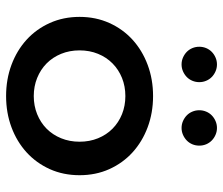

<svg xmlns="http://www.w3.org/2000/svg" viewBox="-72 -663 750 646"><g transform="rotate(90 303.0 -340.0)"><path d="M36.8 -232.7Q36.8 -287.3 57.3 -332.7Q77.7 -378.2 113.6 -410.9Q149.5 -443.6 198.2 -461.8Q246.8 -480 303.2 -480Q359.5 -480 408.2 -461.8Q456.8 -443.6 492.7 -410.9Q528.6 -378.2 549.1 -332.7Q569.5 -287.3 569.5 -232.7Q569.5 -178.2 549.1 -132.7Q528.6 -87.3 492.7 -54.5Q456.8 -21.8 408.2 -3.6Q359.5 14.5 303.2 14.5Q246.8 14.5 198.2 -3.6Q149.5 -21.8 113.6 -54.5Q77.7 -87.3 57.3 -132.7Q36.8 -178.2 36.8 -232.7ZM149.5 -232.7Q149.5 -199.1 161.1 -170.7Q172.7 -142.3 193.4 -121.8Q214.1 -101.4 242.3 -90Q270.5 -78.6 303.2 -78.6Q335.9 -78.6 364.1 -90Q392.3 -101.4 413 -121.8Q433.6 -142.3 445.2 -170.7Q456.8 -199.1 456.8 -232.7Q456.8 -266.4 445.2 -294.8Q433.6 -323.2 413 -343.6Q392.3 -364.1 364.1 -375.5Q335.9 -386.8 303.2 -386.8Q270.5 -386.8 242.3 -375.5Q214.1 -364.1 193.4 -343.6Q172.7 -323.2 161.1 -294.8Q149.5 -266.4 149.5 -232.7ZM410.5 -695Q422.7 -695 433.6 -690.2Q444.5 -685.5 452.7 -677.5Q460.9 -669.5 465.5 -658.6Q470 -647.7 470 -635.5Q470 -623.2 465.5 -612.3Q460.9 -601.4 452.7 -593.4Q444.5 -585.5 433.6 -580.7Q422.7 -575.9 410.5 -575.9Q398.2 -575.9 387.3 -580.7Q376.4 -585.5 368.2 -593.4Q360 -601.4 355.5 -612.3Q350.9 -623.2 350.9 -635.5Q350.9 -647.7 355.5 -658.6Q360 -669.5 368.2 -677.5Q376.4 -685.5 387.3 -690.2Q398.2 -695 410.5 -695ZM137.3 -635.5Q137.3 -647.7 141.8 -658.6Q146.4 -669.5 154.5 -677.5Q162.7 -685.5 173.6 -690.2Q184.5 -695 196.8 -695Q209.1 -695 220 -690.2Q230.9 -685.5 239.1 -677.5Q247.3 -669.5 251.8 -658.6Q256.4 -647.7 256.4 -635.5Q256.4 -623.2 251.8 -612.3Q247.3 -601.4 239.1 -593.4Q230.9 -585.5 220 -580.7Q209.1 -575.9 196.8 -575.9Q184.5 -575.9 173.6 -580.7Q162.7 -585.5 154.5 -593.4Q146.4 -601.4 141.8 -612.3Q137.3 -623.2 137.3 -635.5Z"/></g></svg>

Font: Spartan MB SemBd
Style: Regular
Weight: 600
Designer: Matt Bailey, Mirko Velimirovic
Foundry: Matt Bailey
Version: Version 1.005